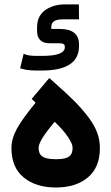

<svg xmlns="http://www.w3.org/2000/svg" viewBox="-20 -832 491 852"><path d="M228 0C286.6 0 334 -14.6 369.6 -44.4C405.3 -74.2 423.3 -117.2 423.3 -174.3C423.3 -220.7 409.7 -261.2 374 -309.6C356 -333.5 335 -358.4 310.1 -383.3C285.2 -408.2 252.9 -438 213.4 -472.7L198.7 -485.8L120.6 -393.1L138.2 -376.5C99.1 -329.1 71.3 -290.5 55.2 -261.2C39.1 -231.9 30.8 -203.1 30.8 -174.8C30.8 -117.7 48.8 -74.2 85.4 -44.4C121.6 -14.6 168.9 0 228 0ZM85 -593.8 69.3 -528.8 73.7 -527.8C90.8 -522 113.3 -519 141.6 -519H165C275.4 -519 330.6 -555.2 330.6 -627V-634.8C330.6 -680.7 301.8 -703.6 244.6 -703.6H207.5V-713.4C208 -735.4 224.6 -746.1 257.3 -746.1H330.6V-751L330.1 -807.6V-812.5H269C247.6 -812.5 228.5 -809.6 212.9 -803.7C167.5 -787.6 144.5 -757.3 144.5 -711.9V-693.4C144.5 -658.7 164.1 -640.1 199.2 -640.1H244.1C259.8 -640.1 267.6 -635.3 267.6 -625V-622.1C267.6 -596.7 234.4 -584 167.5 -584H142.1C118.2 -584 100.6 -586.4 90.3 -591.3ZM151.4 -175.3C151.4 -194.8 167 -225.6 222.7 -291.5C275.9 -241.2 302.2 -197.3 302.2 -177.2C302.2 -139.6 284.7 -125.5 228.5 -125.5C171.9 -125.5 151.4 -140.1 151.4 -175.3Z"/></svg>

Font: Shabnam
Style: Bold
Weight: 700
Foundry: DejaVu fonts team - Redesigned by Saber Rastikerdar - Based on Vazir font
Version: Version 5.0.1